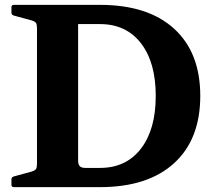

<svg xmlns="http://www.w3.org/2000/svg" viewBox="-20 -769 904 789"><path d="M37 0Q27 0 27 -10V-32Q27 -41 37 -44L107 -63Q124 -68 128 -74.5Q132 -81 132 -96V-653Q132 -668 128 -674.5Q124 -681 107 -686L37 -705Q27 -708 27 -717V-739Q27 -749 37 -749H391Q588 -749 695.5 -651Q803 -553 803 -375Q803 -196 695 -98Q587 0 391 0ZM391 -670H301V-110Q301 -93 308 -86Q315 -79 330 -79H391Q498 -79 559 -158Q620 -237 620 -375Q620 -513 559 -591.5Q498 -670 391 -670Z"/></svg>

Font: Hahmlet
Style: Bold
Weight: 700
Designer: Minjoo Ham & Mark Frömberg
Foundry: hypertype
Version: Version 1.002; ttfautohint (v1.8.3)